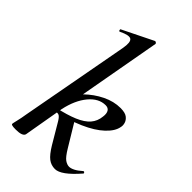

<svg xmlns="http://www.w3.org/2000/svg" viewBox="-226 -795 874 874"><g transform="rotate(45 210.5 -358.5)"><path d="M61 8Q43 8 37 6Q31 4 31 1Q31 -3 36.5 -25.5Q42 -48 46 -74L143 -599Q151 -643 137.5 -653Q124 -663 81 -642Q77 -640 75 -646Q73 -652 77 -653L223 -725Q227 -727 231.5 -723.5Q236 -720 235 -717L143 -206L109 -10Q104 8 61 8ZM314 9Q289 9 270 -5.5Q251 -20 228 -58L170 -156Q159 -174 150 -178Q141 -182 120 -176L220 -213L289 -99Q310 -64 324.5 -54Q339 -44 352 -44Q363 -44 378 -51.5Q393 -59 411 -75Q415 -79 419 -74.5Q423 -70 419 -67Q353 9 314 9ZM120 -176V-192Q180 -205 219 -221.5Q258 -238 277.5 -260.5Q297 -283 300 -315Q303 -336 296 -348Q289 -360 272 -360Q228 -360 193 -318Q158 -276 143 -206L104 -243Q128 -287 164 -322Q200 -357 243 -378Q286 -399 329 -399Q359 -399 372.5 -388.5Q386 -378 390 -364Q394 -350 391 -339Q386 -308 352 -276Q318 -244 259 -218Q200 -192 120 -176Z"/></g></svg>

Font: Cormorant SemiBold
Style: Italic
Weight: 600
Italic angle: -10°
Designer: Christian Thalmann (Catharsis Fonts)
Foundry: Catharsis Fonts
Version: Version 4.000